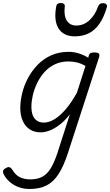

<svg xmlns="http://www.w3.org/2000/svg" viewBox="-86 -864 732 1278"><path d="M110 394Q53 394 8.5 368Q-36 342 -59 301Q-67 287 -65.5 275Q-64 263 -47 255Q-33 246 -23 249Q-13 252 -5 264Q17 302 47 316Q77 330 116 330Q164 330 196.5 312Q229 294 252.5 255Q276 216 297 152L379 -103Q344 -58 309 -32Q274 -6 242.5 5.5Q211 17 185 17Q143 17 112.5 -2.5Q82 -22 65.5 -59Q49 -96 49 -146Q49 -190 61 -241Q73 -292 98.5 -341Q124 -390 162.5 -430.5Q201 -471 253 -495Q305 -519 372 -519Q405 -519 438.5 -508.5Q472 -498 501 -480L504 -490Q508 -506 516.5 -510.5Q525 -515 541 -515Q566 -515 572.5 -506.5Q579 -498 573 -482L366 155Q338 241 304.5 293.5Q271 346 224.5 370Q178 394 110 394ZM206 -48Q240 -48 277 -70.5Q314 -93 352 -137.5Q390 -182 426 -247L483 -425Q451 -443 423.5 -449Q396 -455 370 -455Q319 -455 278.5 -435.5Q238 -416 208.5 -382.5Q179 -349 160 -308.5Q141 -268 132 -228Q123 -188 123 -154Q123 -120 132 -97Q141 -74 159.5 -61Q178 -48 206 -48ZM412 -622Q338 -622 304.5 -673.5Q271 -725 288 -820Q290 -833 297.5 -838.5Q305 -844 319 -844Q332 -844 339.5 -837.5Q347 -831 345 -820Q338 -759 359 -726.5Q380 -694 422 -694Q471 -694 509 -729Q547 -764 565 -817Q571 -832 578.5 -837.5Q586 -843 600 -843Q614 -843 621.5 -835.5Q629 -828 625 -815Q605 -747 575 -704.5Q545 -662 504.5 -642Q464 -622 412 -622Z"/></svg>

Font: Playwrite DK Loopet Light
Style: Regular
Weight: 300
Version: Version 1.003